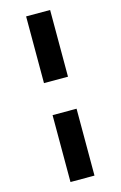

<svg xmlns="http://www.w3.org/2000/svg" viewBox="-151 -907 728 1159"><g transform="rotate(-15 213.0 -327.5)"><path d="M138 -845H288V-428H138ZM138 -228H288V190H138Z"/></g></svg>

Font: BLUETTI 2.0
Style: Bold
Weight: 700
Designer: Stijn de Vries
Foundry: tokotype
Version: Version 2.005;October 31, 2023;FontCreator 14.0.0.2814 64-bi